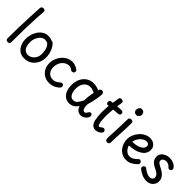

<svg xmlns="http://www.w3.org/2000/svg" viewBox="207 -2000 3199 3199"><g transform="rotate(45 1806.0 -401.0)"><path d="M109 -776Q111 -797 125 -807Q139 -817 155 -817Q166 -817 176.5 -812.5Q187 -808 194 -799Q201 -790 200 -775Q198 -749 196 -721.5Q194 -694 192 -666.5Q190 -639 188 -611Q181 -466 178 -323Q175 -180 175 -36Q176 -15 162 -5Q148 5 131 5Q120 5 109.5 0.5Q99 -4 92 -13.5Q85 -23 85 -37Q85 -173 88.5 -297Q92 -421 97.5 -540Q103 -659 109 -776Z M674 -262Q674 -291 669 -326.5Q664 -362 648.5 -396.5Q633 -431 601 -455Q591 -463 585.5 -471.5Q580 -480 580 -494Q580 -514 594.5 -523Q609 -532 625 -532Q653 -532 678 -507.5Q703 -483 723 -444Q743 -405 754.5 -359.5Q766 -314 766 -272Q766 -194 735 -132Q704 -70 648 -33.5Q592 3 516 3Q461 3 421 -18Q381 -39 355 -75Q329 -111 316.5 -155.5Q304 -200 304 -246Q304 -300 320 -354Q336 -408 367 -452Q398 -496 442 -522.5Q486 -549 541 -549Q562 -549 586 -544.5Q610 -540 627.5 -529Q645 -518 645 -497Q645 -480 633 -468.5Q621 -457 598 -457Q581 -457 571.5 -461Q562 -465 541 -465Q503 -465 469.5 -435.5Q436 -406 415.5 -359Q395 -312 395 -258Q395 -201 409.5 -161.5Q424 -122 452.5 -101.5Q481 -81 521 -81Q555 -81 590 -101.5Q625 -122 649.5 -162Q674 -202 674 -262Z M1254 -487Q1267 -480 1273.5 -468Q1280 -456 1280 -445Q1280 -431 1272 -421.5Q1264 -412 1254 -408Q1244 -404 1236 -404Q1224 -404 1214.5 -410Q1205 -416 1194.5 -423.5Q1184 -431 1169 -437Q1154 -443 1131 -443Q1105 -443 1076 -430.5Q1047 -418 1021 -392Q995 -366 979 -327Q963 -288 963 -235Q963 -207 971.5 -180Q980 -153 997.5 -131Q1015 -109 1040.5 -96.5Q1066 -84 1100 -84Q1125 -84 1145.5 -90Q1166 -96 1185 -108.5Q1204 -121 1226 -139Q1244 -154 1259 -154Q1271 -154 1280 -148Q1289 -142 1294 -132Q1299 -122 1299 -109Q1299 -96 1290.5 -84.5Q1282 -73 1266 -60Q1231 -31 1188 -15.5Q1145 0 1101 0Q1033 0 980.5 -31Q928 -62 898.5 -115.5Q869 -169 869 -235Q869 -292 889 -344.5Q909 -397 944 -438Q979 -479 1026 -503Q1073 -527 1127 -527Q1158 -527 1190.5 -517.5Q1223 -508 1254 -487Z M1388 -240Q1388 -332 1421.5 -395.5Q1455 -459 1510.5 -492Q1566 -525 1631 -525Q1655 -525 1678 -521Q1701 -517 1723.5 -510Q1746 -503 1766 -492L1771 -510Q1775 -522 1787 -530.5Q1799 -539 1812 -539Q1832 -539 1845.5 -526.5Q1859 -514 1859 -494Q1859 -479 1856 -450.5Q1853 -422 1846.5 -382.5Q1840 -343 1829.5 -298Q1819 -253 1804 -205Q1804 -155 1811 -126Q1818 -97 1831 -85.5Q1844 -74 1863 -74Q1877 -74 1889 -88Q1901 -102 1913 -124Q1918 -132 1925.5 -137.5Q1933 -143 1946 -143Q1962 -143 1972.5 -130.5Q1983 -118 1983 -102Q1983 -91 1978 -77.5Q1973 -64 1965 -53Q1945 -26 1915.5 -8Q1886 10 1851 10Q1825 10 1801 -1Q1777 -12 1759.5 -34.5Q1742 -57 1732 -90Q1700 -43 1661 -20Q1622 3 1572 3Q1516 3 1474.5 -27.5Q1433 -58 1410.5 -112.5Q1388 -167 1388 -240ZM1481 -246Q1481 -210 1488 -180Q1495 -150 1508 -128Q1521 -106 1540 -94Q1559 -82 1583 -82Q1632 -82 1661 -117Q1690 -152 1719 -210Q1719 -249 1722.5 -287Q1726 -325 1731.5 -357Q1737 -389 1744 -410Q1714 -425 1688.5 -433.5Q1663 -442 1637 -442Q1593 -442 1557.5 -419.5Q1522 -397 1501.5 -353.5Q1481 -310 1481 -246Z M2103 -635Q2105 -652 2117.5 -659.5Q2130 -667 2144 -667Q2157 -667 2169.5 -661.5Q2182 -656 2189 -644Q2196 -632 2191 -613Q2187 -590 2183 -566.5Q2179 -543 2175 -518Q2173 -501 2170 -469.5Q2167 -438 2164.5 -402Q2162 -366 2160 -334.5Q2158 -303 2158 -285Q2158 -238 2161.5 -195Q2165 -152 2172 -125Q2177 -104 2185 -90Q2193 -76 2202 -76Q2209 -76 2218.5 -80Q2228 -84 2242 -97Q2250 -105 2261 -109.5Q2272 -114 2279 -114Q2291 -114 2300.5 -108Q2310 -102 2316 -92.5Q2322 -83 2322 -73Q2322 -62 2316.5 -52.5Q2311 -43 2303 -34Q2285 -16 2255.5 -3.5Q2226 9 2197 9Q2165 9 2140.5 -7Q2116 -23 2102 -51Q2089 -74 2081.5 -109.5Q2074 -145 2070.5 -182.5Q2067 -220 2066 -250.5Q2065 -281 2065 -293Q2065 -380 2077 -466.5Q2089 -553 2103 -635ZM2061 -433Q2036 -430 2025.5 -443.5Q2015 -457 2015 -473Q2015 -490 2025 -501.5Q2035 -513 2056 -516Q2092 -521 2129.5 -524.5Q2167 -528 2204.5 -530.5Q2242 -533 2277 -535Q2295 -536 2306.5 -523.5Q2318 -511 2319 -495Q2320 -476 2307 -464Q2294 -452 2277 -451Q2242 -449 2205 -446.5Q2168 -444 2131.5 -440.5Q2095 -437 2061 -433Z M2454 -501Q2454 -515 2460.5 -524Q2467 -533 2477.5 -537.5Q2488 -542 2499 -542Q2519 -542 2532.5 -532Q2546 -522 2546 -501Q2546 -429 2543.5 -373Q2541 -317 2538 -266Q2535 -215 2532.5 -158.5Q2530 -102 2529 -28Q2529 -9 2516 3Q2503 15 2484 15Q2464 15 2454 6Q2444 -3 2440.5 -17Q2437 -31 2437 -46Q2437 -55 2438.5 -90Q2440 -125 2442.5 -176.5Q2445 -228 2448 -286.5Q2451 -345 2452.5 -401Q2454 -457 2454 -501ZM2440 -712Q2440 -729 2447.5 -746.5Q2455 -764 2468 -776Q2481 -788 2498 -788Q2530 -788 2545.5 -775Q2561 -762 2566 -746Q2571 -730 2571 -721Q2571 -694 2550.5 -672Q2530 -650 2502 -650Q2477 -650 2458.5 -668Q2440 -686 2440 -712Z M2912 0Q2857 0 2814 -22Q2771 -44 2741 -81.5Q2711 -119 2695.5 -165.5Q2680 -212 2680 -260Q2680 -311 2700.5 -361Q2721 -411 2757.5 -453Q2794 -495 2842 -520Q2890 -545 2945 -545Q2988 -545 3020.5 -527.5Q3053 -510 3071.5 -480Q3090 -450 3090 -410Q3090 -368 3069 -330.5Q3048 -293 3010 -270Q2959 -235 2898.5 -221.5Q2838 -208 2776 -206Q2784 -177 2802 -149Q2820 -121 2848.5 -102.5Q2877 -84 2916 -84Q2953 -84 2987.5 -105.5Q3022 -127 3047 -155Q3053 -163 3060.5 -166Q3068 -169 3075 -169Q3087 -169 3097 -163Q3107 -157 3113 -147Q3119 -137 3119 -125Q3120 -117 3117 -109.5Q3114 -102 3107 -95Q3070 -55 3020.5 -27.5Q2971 0 2912 0ZM2772 -288Q2812 -290 2846 -294.5Q2880 -299 2917 -314Q2950 -327 2975 -351.5Q3000 -376 3000 -411Q3000 -425 2993.5 -436.5Q2987 -448 2974.5 -455.5Q2962 -463 2942 -463Q2910 -463 2881 -447Q2852 -431 2829 -405.5Q2806 -380 2791.5 -349Q2777 -318 2772 -288Z M3565 -471Q3572 -463 3574 -455Q3576 -447 3576 -440Q3576 -428 3569.5 -418.5Q3563 -409 3553 -403.5Q3543 -398 3532 -398Q3522 -398 3514 -403Q3506 -408 3499 -415Q3489 -430 3465.5 -445Q3442 -460 3407 -460Q3374 -460 3350 -444Q3326 -428 3326 -402Q3326 -371 3346.5 -355Q3367 -339 3413 -316Q3448 -299 3480.5 -275.5Q3513 -252 3534.5 -218.5Q3556 -185 3556 -138Q3556 -98 3536.5 -65Q3517 -32 3481.5 -12Q3446 8 3397 8Q3342 8 3288 -16.5Q3234 -41 3196 -74Q3189 -80 3186 -87.5Q3183 -95 3183 -102Q3183 -120 3196 -134.5Q3209 -149 3226 -149Q3231 -149 3236.5 -147Q3242 -145 3249 -140Q3281 -115 3318.5 -95Q3356 -75 3390 -75Q3428 -75 3445.5 -92.5Q3463 -110 3463 -132Q3463 -168 3435.5 -194.5Q3408 -221 3364 -240Q3318 -261 3288.5 -285Q3259 -309 3245.5 -337.5Q3232 -366 3232 -400Q3232 -442 3256.5 -474Q3281 -506 3321 -524Q3361 -542 3407 -542Q3454 -542 3497 -523.5Q3540 -505 3565 -471Z"/></g></svg>

Font: Playpen Sans Deva
Style: Regular
Weight: 400
Designer: Pooja Saxena, Gunjan Panchal, Laura Meseguer, Veronika Burian, José Scaglione
Foundry: TypeTogether
Version: Version 2.000